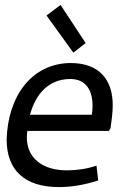

<svg xmlns="http://www.w3.org/2000/svg" viewBox="-20 -750 531 780"><path d="M226 -730 169 -687 278 -536 328 -575ZM356 -320C356 -309 355 -296 353 -284H102C124 -366 176 -429 266 -429C330 -429 356 -382 356 -320ZM7 -183C7 -59 80 10 219 10C271 10 324 1 379 -17L372 -77C333 -64 293 -58 252 -58C151 -58 89 -109 89 -192C89 -200 90 -209 91 -218H422L429 -229C433 -258 438 -291 438 -322C438 -428 382 -494 266 -494C108 -492 12 -359 7 -183Z"/></svg>

Font: Cantarell
Style: Oblique
Weight: 400
Italic angle: -8°
Designer: Dave Crossland
Version: Version 0.024